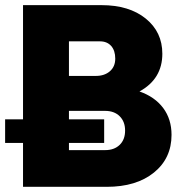

<svg xmlns="http://www.w3.org/2000/svg" viewBox="-31 -723 705 743"><path d="M-11.2 -169.9V-261.2H58.1V-703.1H361.8Q468.8 -703.1 533 -651.1Q597.2 -599.1 597.2 -515.1Q597.2 -417.5 508.8 -369.1Q568.4 -348.1 600.6 -304.9Q632.8 -261.7 632.8 -201.2Q632.8 -110.4 564.7 -55.2Q496.6 0 381.8 0H58.1V-169.9ZM235.8 -563V-429.2H339.8Q373.5 -429.2 394.3 -447.3Q415 -465.3 415 -496.1Q415 -527.3 399.2 -545.2Q383.3 -563 356 -563ZM376 -293.9H235.8V-261.2H372.1V-169.9H235.8V-142.1H376Q411.1 -142.1 432.1 -162.4Q453.1 -182.6 453.1 -217.8Q453.1 -252.4 432.1 -273.2Q411.1 -293.9 376 -293.9Z"/></svg>

Font: LT Superior Black
Style: Regular
Weight: 900
Designer: Daniel Lyons
Foundry: LyonsType
Version: Version 2.005